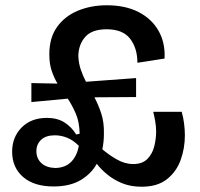

<svg xmlns="http://www.w3.org/2000/svg" viewBox="-20 -694 758 728"><path d="M183 13Q109 13 67.5 -23Q26 -59 26 -119Q26 -174 62 -210.5Q98 -247 158 -247Q197 -247 224 -230Q251 -213 269 -184L282 -187Q281 -232 267.5 -263Q254 -294 237 -320L99 -307V-379L198 -377Q185 -399 176 -425.5Q167 -452 167 -488Q167 -551 196.5 -592Q226 -633 275.5 -653.5Q325 -674 385 -674Q455 -674 505 -648.5Q555 -623 581 -577.5Q607 -532 604 -472L501 -456Q501 -511 473.5 -547Q446 -583 384 -583Q329 -583 303.5 -554.5Q278 -526 277 -482Q278 -455 286 -431Q294 -407 306 -384L496 -398V-326L338 -325Q353 -297 364 -263.5Q375 -230 374 -187Q374 -156 368 -128Q391 -108 422 -90Q453 -72 485 -72Q520 -72 539 -91.5Q558 -111 565 -139.5Q572 -168 572 -196Q572 -215 568.5 -234.5Q565 -254 561 -270H669Q675 -249 678 -225.5Q681 -202 681 -181Q681 -132 665 -87.5Q649 -43 613 -14.5Q577 14 517 14Q475 14 442.5 0.5Q410 -13 386 -33Q362 -53 347 -73Q326 -35 285.5 -11Q245 13 183 13ZM118 -121Q118 -93 137 -75.5Q156 -58 190 -57Q228 -58 250 -80.5Q272 -103 279 -141Q257 -163 234 -172Q211 -181 188 -181Q154 -181 136 -164Q118 -147 118 -121Z"/></svg>

Font: Bricolage Grotesque 10pt Medium
Style: Regular
Weight: 500
Designer: Mathieu Triay
Foundry: Atelier Triay
Version: Version 1.000; ttfautohint (v1.8.4.7-5d5b);gftools[0.9.32]